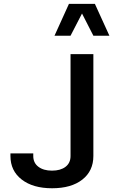

<svg xmlns="http://www.w3.org/2000/svg" viewBox="-20 -981 593 1006"><path d="M553.2 -793.9H469.2L409.7 -910.2L349.6 -793.9H265.6L341.3 -960.9H477.1ZM252.9 5.4Q152.8 5.4 93.8 -40.3Q34.7 -85.9 34.7 -163.6V-177.2H154.3V-163.6Q154.3 -127.4 181.2 -107.2Q208 -86.9 252.4 -86.9Q296.9 -86.9 323.2 -106.9Q349.6 -127 349.6 -163.6V-697.3H469.2V-163.6Q469.2 -85.4 411.4 -40Q353.5 5.4 252.9 5.4Z"/></svg>

Font: Estedad-FD SemiBold
Style: Regular
Weight: 600
Designer: Amin Abedi
Version: Version 7.3